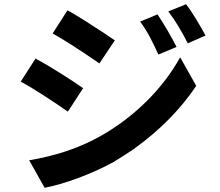

<svg xmlns="http://www.w3.org/2000/svg" viewBox="-20 -835 1040 908"><path d="M952 -667C928 -711 891 -775 860 -815L776 -781C813 -731 836 -693 868 -630L952 -667ZM523 -644C496 -663 454 -691 411 -718L402 -724L393 -730C359 -751 326 -772 299 -786L229 -677C256 -662 289 -641 323 -620L332 -614C347 -604 362 -594 377 -585L385 -579C410 -563 432 -547 450 -535L523 -644ZM815 -613C792 -659 753 -725 725 -767L643 -733C680 -682 700 -640 729 -577L815 -613ZM519 -70C550 -89 581 -109 611 -129L619 -135C737 -220 835 -320 908 -429L832 -564C753 -421 621 -284 451 -189C343 -129 230 -96 118 -77L191 53C279 37 417 -13 519 -70ZM373 -418C322 -454 216 -522 148 -558L78 -449C145 -413 244 -347 301 -307L373 -418Z"/></svg>

Font: Glow Sans TC Normal
Style: Bold
Weight: 700
Designer: Ryoko NISHIZUKA (kana, bopomofo & ideographs); Paul D. Hunt (Latin, Greek & Cyrillic); Sandoll Communications, Soo-young
Version: Version 0.93